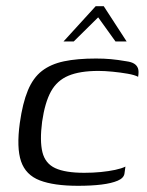

<svg xmlns="http://www.w3.org/2000/svg" viewBox="-20 -594 475 620"><path d="M232 6Q154 6 108.5 -11.5Q63 -29 48 -73Q33 -117 44 -197Q53 -261 70 -302Q87 -343 115.5 -365Q144 -387 186.5 -396Q229 -405 290 -405Q316 -405 338 -403Q360 -401 389 -396Q404 -394 413 -388.5Q422 -383 425.5 -373.5Q429 -364 426 -346Q415 -352 392 -356Q369 -360 343.5 -362.5Q318 -365 298 -365Q238 -365 201 -349.5Q164 -334 144.5 -298.5Q125 -263 116 -201Q108 -139 117 -102.5Q126 -66 158.5 -51Q191 -36 252 -36Q280 -36 305.5 -38.5Q331 -41 352 -45.5Q373 -50 385 -56L382 -34Q380 -19 360 -10.5Q340 -2 307.5 2Q275 6 232 6ZM185 -460 289 -574H315L389 -460H353L297 -538L218 -460Z"/></svg>

Font: Genos
Style: Italic
Weight: 400
Italic angle: -8°
Version: Version 1.010